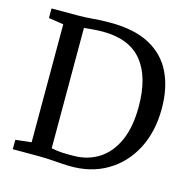

<svg xmlns="http://www.w3.org/2000/svg" viewBox="-110 -859 972 977"><g transform="rotate(15 376.0 -370.5)"><path d="M123 -59V-680.5L44.5 -692.5V-743H175.5Q222 -743 264.2 -746.8Q306.5 -750.5 352 -750.5Q480 -750.5 561 -706.8Q642 -663 680.2 -583.2Q718.5 -503.5 718.5 -395Q718.5 -274 670.8 -182.2Q623 -90.5 537.5 -40Q452 10.5 338.5 8Q301.5 7 259 3.5Q216.5 0 177 0H39.5V-49.5ZM229.5 -56Q260 -49.5 289 -48.2Q318 -47 349 -47.5Q423 -48.5 480.2 -85.2Q537.5 -122 570 -194.5Q602.5 -267 602.5 -375Q602.5 -531 535 -613.8Q467.5 -696.5 327.5 -696.5Q296 -696.5 271.5 -693.8Q247 -691 229.5 -690Z"/></g></svg>

Font: Merriweather
Style: Regular
Weight: 400
Designer: Eben Sorkin
Foundry: Eben Sorkin
Version: Version 2.100; ttfautohint (v1.7.19-72a1) -l 8 -r 50 -G 200 